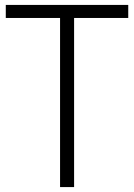

<svg xmlns="http://www.w3.org/2000/svg" viewBox="-20 -760 544 780"><path d="M224 0V-687H3.5V-740H501V-687H281V0Z"/></svg>

Font: Encode Sans Condensed Condensed Light
Style: Regular
Weight: 300
Width: 3
Designer: Multiple Designers
Foundry: Impallari Type
Version: Version 3.000; ttfautohint (v1.8.3) -l 8 -r 50 -G 200 -x 14 